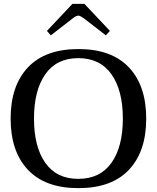

<svg xmlns="http://www.w3.org/2000/svg" viewBox="-20 -964 812 994"><path d="M223 -804 355 -944H417L549 -804L528 -781L413 -870Q394 -883 386 -883Q374 -883 358 -870L243 -781ZM35 -350Q35 -520 124.5 -615Q214 -710 386 -710Q558 -710 647.5 -615Q737 -520 737 -350Q737 -180 647.5 -85Q558 10 386 10Q214 10 124.5 -85Q35 -180 35 -350ZM616 -350Q616 -496 557 -579.5Q498 -663 385 -663Q273 -663 214.5 -579.5Q156 -496 156 -350Q156 -204 214.5 -121Q273 -38 385 -38Q498 -38 557 -121Q616 -204 616 -350Z"/></svg>

Font: Taviraj Medium
Style: Regular
Weight: 500
Designer: Katatrad Team
Foundry: CadsonDemak
Version: Version 1.030